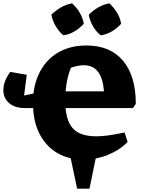

<svg xmlns="http://www.w3.org/2000/svg" viewBox="-28 -941 848 1148"><path d="M120 -295Q61 -295 26.5 -324.5Q-8 -354 -8 -402Q-8 -429 2.5 -456Q13 -483 33 -511L132 -494L116 -370L172 -382Q183 -471 224.5 -535.5Q266 -600 333.5 -634.5Q401 -669 488 -669Q631 -669 707.5 -578Q784 -487 784 -320L767 -295H364Q372 -205 415.5 -165.5Q459 -126 548 -126Q580 -126 620.5 -131.5Q661 -137 717 -149L735 -92Q685 -42 616 -14.5Q547 13 470 13Q383 13 317.5 -24.5Q252 -62 213.5 -131Q175 -200 170 -295ZM473 -551Q441 -551 396 -536Q371 -475 364 -395H594Q587 -475 557 -513Q527 -551 473 -551ZM403 -921Q430 -897 448.5 -865.5Q467 -834 473 -799Q450 -773 417.5 -753.5Q385 -734 351 -730Q325 -751 305.5 -784Q286 -817 279 -853Q304 -878 336 -896.5Q368 -915 403 -921ZM626 -921Q652 -897 671.5 -865.5Q691 -834 696 -799Q674 -773 641 -753.5Q608 -734 574 -730Q547 -751 528 -784Q509 -817 503 -853Q527 -878 559 -896.5Q591 -915 626 -921ZM433 187 387 -32H552L507 187Z"/></svg>

Font: Piazzolla ExtraBold
Style: Regular
Weight: 800
Designer: Juan Pablo del Peral
Foundry: Huerta Tipografica
Version: Version 1.330